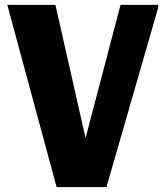

<svg xmlns="http://www.w3.org/2000/svg" viewBox="-20 -770 681 790"><path d="M476 -750 332 -202 208 -750H10L213 0H418L631 -739V-750Z"/></svg>

Font: Kufam Arabic Latin Roman Bold
Style: Regular
Weight: 700
Designer: Wael Morcos & Artur Schmal
Version: Version 1.200;PS 001.200;hotconv 1.0.88;makeotf.lib2.5.64775